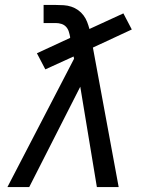

<svg xmlns="http://www.w3.org/2000/svg" viewBox="-20 -755 640 775"><path d="M10 0 279 -518 277 -527 163 -475 129 -540 263 -602V-606Q263 -606 263 -606Q263 -606 263 -606Q261 -617 257.5 -628Q254 -639 246.5 -647Q239 -655 228 -658.5Q217 -662 205 -662H156V-735H205Q221 -735 237 -734Q253 -733 268 -728Q283 -723 295.5 -714Q308 -705 317 -693Q326 -681 331.5 -667Q337 -653 341 -638L478 -701L512 -636L355 -563L459 0H371L304 -405L98 0Z"/></svg>

Font: Iosevka Slab Extended Oblique
Style: Regular
Weight: 400
Width: 7
Italic angle: -9°
Monospace: yes
Designer: Belleve Invis
Foundry: Belleve Invis
Version: Version 11.1.0; ttfautohint (v1.8.3)